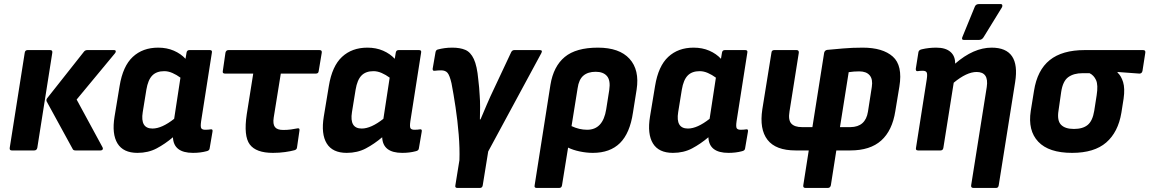

<svg xmlns="http://www.w3.org/2000/svg" viewBox="-20 -742 5669 947"><path d="M352 0Q341 0 338 -8L210 -242Q207 -250 213 -258L394 -487Q400 -495 411 -495H542Q550 -495 551 -490Q552 -485 547 -479L358 -251L486 -15Q489 -9 486 -4.5Q483 0 476 0ZM38 0Q26 0 28 -13L102 -482Q104 -495 116 -495H227Q240 -495 238 -482L164 -13Q161 0 149 0Z M658 12Q588 12 559.5 -34.5Q531 -81 545 -167L570 -318Q586 -416 635 -461.5Q684 -507 760 -507Q803 -507 837.5 -492Q872 -477 895 -452L900 -482Q902 -495 914 -495H1015Q1028 -495 1025 -482L972 -144Q968 -116 973 -109Q978 -102 992 -102Q1000 -102 1006.5 -102.5Q1013 -103 1019 -104Q1031 -106 1028 -92L1014 -10Q1013 1 998 4Q983 8 966.5 10Q950 12 932 12Q836 12 833 -65Q794 -32 752.5 -10Q711 12 658 12ZM684 -189Q671 -108 732 -108Q778 -108 839 -156L870 -359Q851 -373 830.5 -382Q810 -391 790 -391Q752 -391 731 -369.5Q710 -348 702 -300Z M1326 12Q1243 12 1212 -29.5Q1181 -71 1197 -178L1229 -379H1090Q1076 -379 1079 -392L1092 -482Q1095 -495 1107 -495H1556Q1569 -495 1567 -482L1552 -392Q1551 -379 1538 -379H1365L1330 -162Q1325 -130 1336 -115.5Q1347 -101 1377 -101Q1397 -101 1415.5 -103.5Q1434 -106 1448 -109Q1459 -111 1457 -98L1445 -15Q1444 -4 1432 -1Q1414 4 1386 8Q1358 12 1326 12Z M1690 12Q1620 12 1591.5 -34.5Q1563 -81 1577 -167L1602 -318Q1618 -416 1667 -461.5Q1716 -507 1792 -507Q1835 -507 1869.5 -492Q1904 -477 1927 -452L1932 -482Q1934 -495 1946 -495H2047Q2060 -495 2057 -482L2004 -144Q2000 -116 2005 -109Q2010 -102 2024 -102Q2032 -102 2038.5 -102.5Q2045 -103 2051 -104Q2063 -106 2060 -92L2046 -10Q2045 1 2030 4Q2015 8 1998.5 10Q1982 12 1964 12Q1868 12 1865 -65Q1826 -32 1784.5 -10Q1743 12 1690 12ZM1716 -189Q1703 -108 1764 -108Q1810 -108 1871 -156L1902 -359Q1883 -373 1862.5 -382Q1842 -391 1822 -391Q1784 -391 1763 -369.5Q1742 -348 1734 -300Z M2236 185Q2223 185 2226 172L2246 48Q2248 -10 2242.5 -78Q2237 -146 2227 -212.5Q2217 -279 2207 -331Q2198 -370 2187.5 -382.5Q2177 -395 2156 -395Q2140 -395 2125 -393Q2113 -391 2114 -403L2128 -484Q2130 -496 2140 -498Q2155 -502 2172.5 -504.5Q2190 -507 2211 -507Q2249 -507 2275 -496Q2301 -485 2317 -451Q2333 -417 2339 -350Q2344 -311 2346 -270Q2348 -246 2348 -214.5Q2348 -183 2347 -153H2350Q2363 -184 2381 -226Q2399 -268 2416 -303L2501 -484Q2506 -495 2517 -495H2642Q2658 -495 2650 -480L2388 5L2361 172Q2359 185 2347 185Z M2627 185Q2614 185 2617 172L2695 -324Q2710 -415 2765.5 -461Q2821 -507 2929 -507Q3035 -507 3085 -452Q3135 -397 3120 -300L3102 -187Q3087 -85 3038 -36.5Q2989 12 2904 12Q2873 12 2839.5 5Q2806 -2 2782 -14L2752 172Q2750 185 2738 185ZM2829 -307 2799 -120Q2837 -102 2876 -102Q2954 -102 2970 -203L2985 -298Q2992 -345 2974 -366.5Q2956 -388 2918 -388Q2880 -388 2857.5 -369Q2835 -350 2829 -307Z M3299 12Q3229 12 3200.5 -34.5Q3172 -81 3186 -167L3211 -318Q3227 -416 3276 -461.5Q3325 -507 3401 -507Q3444 -507 3478.5 -492Q3513 -477 3536 -452L3541 -482Q3543 -495 3555 -495H3656Q3669 -495 3666 -482L3613 -144Q3609 -116 3614 -109Q3619 -102 3633 -102Q3641 -102 3647.5 -102.5Q3654 -103 3660 -104Q3672 -106 3669 -92L3655 -10Q3654 1 3639 4Q3624 8 3607.5 10Q3591 12 3573 12Q3477 12 3474 -65Q3435 -32 3393.5 -10Q3352 12 3299 12ZM3325 -189Q3312 -108 3373 -108Q3419 -108 3480 -156L3511 -359Q3492 -373 3471.5 -382Q3451 -391 3431 -391Q3393 -391 3372 -369.5Q3351 -348 3343 -300Z M3953 185Q3940 185 3942 172L3969 0H3904Q3806 0 3765.5 -52.5Q3725 -105 3740 -203L3785 -482Q3786 -495 3799 -495H3909Q3921 -495 3920 -482L3874 -192Q3867 -150 3883 -132.5Q3899 -115 3936 -115H3987L4045 -482Q4048 -494 4060 -496Q4093 -499 4138 -503Q4183 -507 4235 -507Q4334 -507 4383.5 -463Q4433 -419 4416 -315L4396 -194Q4381 -98 4326.5 -49Q4272 0 4174 0H4105L4078 172Q4075 185 4063 185ZM4123 -115H4175Q4249 -116 4261 -191L4280 -313Q4286 -351 4269.5 -370.5Q4253 -390 4218 -390Q4204 -390 4191.5 -389Q4179 -388 4166 -386Z M4508 0Q4495 0 4498 -13L4551 -351Q4555 -377 4550.5 -385Q4546 -393 4531 -393Q4524 -393 4518 -392.5Q4512 -392 4506 -391Q4496 -390 4497 -403L4510 -485Q4512 -496 4527 -499Q4561 -507 4598 -507Q4644 -507 4668 -486Q4692 -465 4691 -428Q4782 -507 4871 -507Q5014 -507 4987 -337L4906 172Q4904 185 4893 185H4782Q4768 185 4770 172L4847 -313Q4858 -387 4797 -387Q4748 -387 4684 -334L4633 -13Q4631 0 4619 0ZM4734 -545Q4727 -545 4725.5 -549.5Q4724 -554 4727 -560L4788 -709Q4793 -722 4809 -722H4915Q4922 -722 4923.5 -717Q4925 -712 4922 -706L4831 -558Q4823 -545 4808 -545Z M5268 12Q5153 12 5101 -43Q5049 -98 5064 -195L5080 -294Q5096 -396 5157.5 -445.5Q5219 -495 5330 -495H5618Q5631 -495 5629 -482L5615 -392Q5612 -379 5600 -379L5492 -387V-384Q5510 -368 5519.5 -337Q5529 -306 5522 -256L5511 -186Q5495 -90 5436 -39Q5377 12 5268 12ZM5277 -106Q5321 -106 5345 -126Q5369 -146 5377 -195L5389 -272Q5397 -323 5386 -347Q5375 -371 5354 -381H5319Q5276 -381 5249 -361.5Q5222 -342 5214 -288L5201 -197Q5193 -148 5213 -127Q5233 -106 5277 -106Z"/></svg>

Font: Sofia Sans ExtraBold
Style: Italic
Weight: 800
Italic angle: -9°
Designer: Botio Nikoltchev, Ani Petrova
Foundry: lettersoup
Version: Version 4.100; ttfautohint (v1.8.4.7-5d5b)